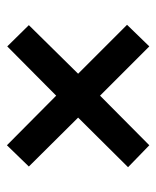

<svg xmlns="http://www.w3.org/2000/svg" viewBox="33 -638 462 569"><g transform="rotate(90 264.5 -353.0)"><path d="M410 -564 475 -501 328 -353 473 -207 410 -142 263 -288 117 -143 54 -207 198 -353 53 -498 117 -564 263 -418Z"/></g></svg>

Font: Noto Sans Tamil SemiCondensed SemiBold
Style: Regular
Weight: 600
Width: 4
Designer: Jelle Bosma - Monotype Design Team
Foundry: Monotype Imaging Inc.
Version: Version 2.004; ttfautohint (v1.8.4.7-5d5b)